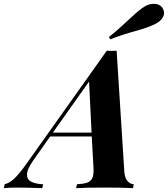

<svg xmlns="http://www.w3.org/2000/svg" viewBox="-112 -976 871 996"><path d="M582 -20 578 0Q527 -3 433 -3Q331 -3 283 0L287 -20Q321 -22 340 -28.5Q359 -35 367 -52.5Q375 -70 373 -104L364 -268H148L60 -143Q28 -98 28 -69Q28 -45 49.5 -33.5Q71 -22 112 -20L107 0Q23 -3 -23 -3Q-60 -3 -92 0L-88 -20Q-62 -27 -37.5 -50Q-13 -73 25 -126L442 -713Q451 -712 468 -712Q486 -712 493 -713L533 -84Q536 -51 550 -36Q564 -21 582 -20ZM363 -288 350 -553 162 -288ZM558 -876Q589 -905 606.5 -919.5Q624 -934 643 -945Q662 -956 686 -956Q721 -956 734 -929Q739 -920 739 -909Q739 -892 727 -877.5Q715 -863 694 -852Q677 -843 651.5 -834Q626 -825 598 -817Q523 -797 460 -772L453 -784Q492 -815 522 -843Q552 -871 558 -876Z"/></svg>

Font: Playfair Display SC
Style: Bold Italic
Weight: 700
Italic angle: -14°
Designer: Claus Eggers Sørensen
Foundry: Claus Eggers Sørensen
Version: Version 1.200; ttfautohint (v1.6)